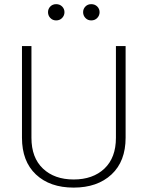

<svg xmlns="http://www.w3.org/2000/svg" viewBox="-20 -874 690 900"><path d="M523.4 -658.2H568.8V-228.5Q568.8 -117.7 502.7 -56.2Q436.5 5.4 325.2 5.4Q213.9 5.4 148.4 -56.2Q83 -117.7 83 -228.5V-658.2H127.4V-228Q127.4 -134.8 181.4 -83.7Q235.4 -32.7 325.2 -32.7Q415.5 -32.7 469.5 -83.7Q523.4 -134.8 523.4 -228ZM205.1 -816.9Q205.1 -832.5 215.8 -843.5Q226.6 -854.5 243.2 -854.5Q260.3 -854.5 271.2 -843.5Q282.2 -832.5 282.2 -816.9Q282.2 -801.3 271.2 -789.8Q260.3 -778.3 243.2 -778.3Q226.6 -778.3 215.8 -789.8Q205.1 -801.3 205.1 -816.9ZM369.6 -816.9Q369.6 -832.5 380.4 -843.5Q391.1 -854.5 407.7 -854.5Q424.8 -854.5 435.8 -843.5Q446.8 -832.5 446.8 -816.9Q446.8 -801.3 435.8 -789.8Q424.8 -778.3 407.7 -778.3Q391.1 -778.3 380.4 -789.8Q369.6 -801.3 369.6 -816.9Z"/></svg>

Font: Estedad-FD ExtraLight
Style: Regular
Weight: 200
Designer: Amin Abedi
Version: Version 7.3